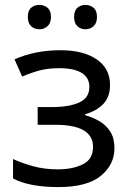

<svg xmlns="http://www.w3.org/2000/svg" viewBox="-20 -750 530 780"><path d="M226 -546Q318 -546 372.5 -509Q427 -472 427 -405Q427 -356 399.5 -327.5Q372 -299 326 -286V-282Q358 -273 385 -257Q412 -241 428.5 -214.5Q445 -188 445 -148Q445 -81 389.5 -35.5Q334 10 216 10Q158 10 111 1Q64 -8 33 -25V-104Q67 -88 113.5 -75Q160 -62 215 -62Q275 -62 316.5 -82.5Q358 -103 358 -153Q358 -243 205 -243H133V-315H191Q260 -315 301.5 -333.5Q343 -352 343 -397Q343 -435 311.5 -454Q280 -473 221 -473Q177 -473 143.5 -464.5Q110 -456 70 -439L39 -509Q123 -546 226 -546ZM93 -681Q93 -707 106.5 -718.5Q120 -730 140 -730Q159 -730 173 -718.5Q187 -707 187 -681Q187 -656 173 -643.5Q159 -631 140 -631Q120 -631 106.5 -643.5Q93 -656 93 -681ZM281 -681Q281 -707 294.5 -718.5Q308 -730 327 -730Q346 -730 360 -718.5Q374 -707 374 -681Q374 -656 360 -643.5Q346 -631 327 -631Q308 -631 294.5 -643.5Q281 -656 281 -681Z"/></svg>

Font: BC Sans
Style: Regular
Weight: 400
Designer: Monotype Design Team
Province of B.C.
Foundry: Monotype Imaging Inc.
Version: Version 2.000;GOOG;noto-source:20170915:90ef993387c0